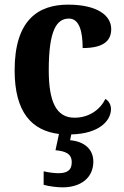

<svg xmlns="http://www.w3.org/2000/svg" viewBox="-20 -569 533 827"><path d="M249 238C328 238 382 197 382 127C382 73 342 40 282 35L287 10C410 7 458 -51 458 -99C458 -118 449 -134 434 -143C412 -98 365 -62 301 -62C222 -62 190 -131 190 -267C190 -439 224 -489 277 -489C323 -489 336 -430 336 -362C436 -362 459 -401 459 -444C459 -503 398 -549 273 -549C144 -549 43 -482 43 -266C43 -83 119 -6 234 8L219 78C259 82 289 91 289 130C289 166 267 177 231 177C214 177 191 174 168 169V227C191 234 230 238 249 238Z"/></svg>

Font: Noto Serif Georgian SemiCondensed Bold
Style: Regular
Weight: 700
Width: 4
Designer: Monotype Design Team, Akaki Razmadze
Foundry: Google LLC
Version: Version 2.003